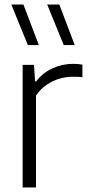

<svg xmlns="http://www.w3.org/2000/svg" viewBox="-20 -828 390 848"><path d="M80 0V-541.5H130L135 -468.5H139.5Q168.5 -506.5 212 -526.2Q255.5 -546 301.5 -546Q314 -546 324 -545.2Q334 -544.5 344 -542.5V-486.5Q333 -488.5 322.2 -488.8Q311.5 -489 299 -489Q271.5 -489 241.8 -480.2Q212 -471.5 185 -452.8Q158 -434 139 -406V0ZM261.5 -629 188.5 -808H242L310 -629ZM103 -629 30 -808H83.5L151.5 -629Z"/></svg>

Font: Encode Sans Condensed Thin Light
Style: Regular
Weight: 300
Version: Version 3.002